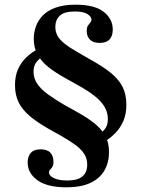

<svg xmlns="http://www.w3.org/2000/svg" viewBox="-20 -690 602 819"><path d="M421 -82 401 -116Q418 -127 429 -142Q440 -157 440 -182Q440 -212 425 -236Q410 -260 382.5 -281.5Q355 -303 317 -324L260 -356Q218 -379 187.5 -403Q157 -427 140.5 -456.5Q124 -486 124 -524Q124 -552 133.5 -578Q143 -604 163 -624.5Q183 -645 217.5 -657.5Q252 -670 302 -670Q384 -670 422.5 -639.5Q461 -609 461 -564Q461 -537 447.5 -522Q434 -507 405 -507Q378 -507 364 -520.5Q350 -534 350 -558Q350 -573 355 -580.5Q360 -588 365 -593.5Q370 -599 370 -606Q370 -619 353 -630Q336 -641 299 -641Q254 -641 235 -623Q216 -605 216 -575Q216 -555 225 -538Q234 -521 256 -503.5Q278 -486 317 -464L367 -435Q420 -406 453.5 -378.5Q487 -351 503 -319Q519 -287 519 -243Q519 -204 506.5 -174.5Q494 -145 472.5 -123Q451 -101 421 -82ZM263 109Q182 109 140 79Q98 49 98 3Q98 -23 111.5 -38Q125 -53 153 -53Q181 -53 194.5 -39Q208 -25 208 0Q208 15 203 22.5Q198 30 193.5 34Q189 38 189 46Q189 55 199 63Q209 71 226.5 75.5Q244 80 266 80Q310 80 331 63Q352 46 352 12Q352 -13 339.5 -33Q327 -53 302 -71.5Q277 -90 240 -111L188 -140Q139 -168 107 -195Q75 -222 59.5 -253.5Q44 -285 44 -326Q44 -366 57 -395Q70 -424 93 -446Q116 -468 149 -485L168 -453Q149 -442 136 -426Q123 -410 123 -384Q123 -356 139 -332.5Q155 -309 184 -288Q213 -267 252 -244L302 -216Q350 -190 381.5 -165Q413 -140 429 -110.5Q445 -81 445 -41Q445 3 425.5 37Q406 71 366 90Q326 109 263 109Z"/></svg>

Font: Frank Ruhl Libre
Style: Bold
Weight: 700
Designer: Yanek Iontef
Foundry: Fontef
Version: Version 6.004